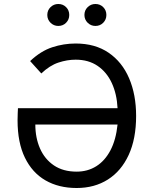

<svg xmlns="http://www.w3.org/2000/svg" viewBox="-20 -930 770 962"><path d="M364 12Q274.5 12 208 -26.2Q141.5 -64.5 104.8 -140Q68 -215.5 68 -327Q68 -348 68.8 -362.8Q69.5 -377.5 70 -388H569Q565.5 -459 540.2 -513.8Q515 -568.5 469.2 -599.8Q423.5 -631 359 -631Q316.5 -631 272.8 -616.5Q229 -602 187 -562L131 -624Q184.5 -674.5 241.8 -693.2Q299 -712 359 -712Q456.5 -712 524.2 -665.8Q592 -619.5 627 -537.5Q662 -455.5 662 -349Q662 -234.5 624.8 -153.8Q587.5 -73 520.5 -30.5Q453.5 12 364 12ZM364 -70Q419 -70 462.2 -97Q505.5 -124 533.2 -176.5Q561 -229 569 -306H157Q157 -239.5 180.5 -186Q204 -132.5 250.2 -101.2Q296.5 -70 364 -70ZM458 -800Q435.5 -800 419.2 -816Q403 -832 403 -855Q403 -878.5 419.2 -894.2Q435.5 -910 458 -910Q481.5 -910 497.2 -894.2Q513 -878.5 513 -855Q513 -832 497.2 -816Q481.5 -800 458 -800ZM272 -800Q249.5 -800 233.2 -816Q217 -832 217 -855Q217 -878.5 233.2 -894.2Q249.5 -910 272 -910Q295.5 -910 311.2 -894.2Q327 -878.5 327 -855Q327 -832 311.2 -816Q295.5 -800 272 -800Z"/></svg>

Font: Undotted
Style: Regular
Weight: 400
Designer: Delve Withrington, Dave Bailey, Thomas Jockin
Foundry: Delve Fonts LLC
Version: Version 4.000